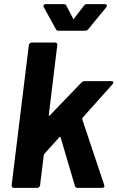

<svg xmlns="http://www.w3.org/2000/svg" viewBox="-20 -905 566 925"><path d="M133 -700H246Q251 -700 254 -696.5Q257 -693 256 -688L215 -351Q214 -348 216 -347.5Q218 -347 220 -349L372 -507Q379 -514 387 -514H517Q526 -514 526 -508Q526 -503 522 -499L378 -338Q376 -335 376 -331L482 -14Q483 -12 483 -9Q483 0 471 0H353Q344 0 341 -9L272 -243Q272 -245 269.5 -245.5Q267 -246 266 -244L194 -164Q193 -163 192 -161.5Q191 -160 191 -158L173 -12Q172 -7 168.5 -3.5Q165 0 160 0H47Q36 0 36 -12L119 -688Q120 -693 124 -696.5Q128 -700 133 -700ZM189 -876Q189 -880 192 -882.5Q195 -885 200 -885H288Q297 -885 300 -877L332 -816Q334 -809 337 -816L384 -877Q389 -885 398 -885H486Q495 -885 495 -878Q495 -875 492 -870L405 -764Q399 -757 390 -757H261Q252 -757 249 -765L191 -870Q189 -874 189 -876Z"/></svg>

Font: Barlow
Style: Bold Italic
Weight: 700
Italic angle: -7°
Designer: Jeremy Tribby
Foundry: Tribby Type
Version: Version 1.422